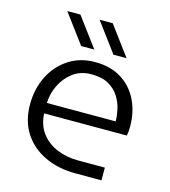

<svg xmlns="http://www.w3.org/2000/svg" viewBox="-108 -803 788 890"><g transform="rotate(15 286.5 -358.5)"><path d="M336 0Q254 0 189 -30.5Q124 -61 87 -118Q50 -175 50 -255Q50 -329 80 -389.5Q110 -450 164.5 -486Q219 -522 292 -522Q367 -522 419 -489Q471 -456 498 -400Q525 -344 525 -274Q525 -251 521 -231H124Q127 -175 156 -137Q185 -99 231.5 -80Q278 -61 332 -61H461V0ZM124 -281H454Q454 -306 447.5 -337Q441 -368 423 -397Q405 -426 373 -444.5Q341 -463 290 -463Q238 -463 201.5 -435.5Q165 -408 145 -366.5Q125 -325 124 -281ZM364 -577 260 -717H323L427 -577ZM209 -577 105 -717H168L272 -577Z"/></g></svg>

Font: MuseoModerno Light
Style: Regular
Weight: 300
Designer: Pablo Cosgaya, Héctor Gatti, Marcela Romero, and the Authors of The MuseoModerno Project.
Foundry: Omnibus-Type Team
Version: Version 1.001